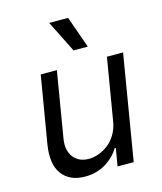

<svg xmlns="http://www.w3.org/2000/svg" viewBox="-117 -870 815 963"><g transform="rotate(-15 290.5 -388.5)"><path d="M411.9 -223 465.9 -545.5H549.7L458.8 0H375L390.6 -92.3H384.9Q357.6 -47.9 311.3 -20.4Q264.9 7.1 206 7.1Q126.1 7.1 86.8 -45.5Q47.6 -98 63.9 -198.9L122.2 -545.5H206L149.1 -204.5Q139.6 -145.6 167.1 -109.7Q194.6 -73.9 247.2 -73.9Q271.7 -73.9 297.2 -83.1Q322.8 -92.3 346.4 -109.9Q370 -127.5 388 -157Q405.9 -186.4 411.9 -223ZM312.5 -619.3 230.1 -784.1H328.1L386.4 -619.3Z"/></g></svg>

Font: Karasuma Gothic
Style: Italic
Weight: 400
Italic angle: -9.39999°
Designer: Rasmus Andersson / Ryoko Nishizuka
Foundry: Genbu
Version: Version 1.00